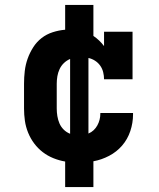

<svg xmlns="http://www.w3.org/2000/svg" viewBox="-20 -648 640 775"><path d="M243 107V4Q219 0 195.5 -9.5Q172 -19 152.5 -34Q133 -49 118 -69Q103 -89 93.5 -112.5Q84 -136 80.5 -160.5Q77 -185 77 -210V-310Q77 -336 80 -361.5Q83 -387 91.5 -411Q100 -435 114 -457Q128 -479 148 -494.5Q168 -510 193 -518Q218 -526 243 -528V-628H357V-503Q369 -495 380 -484.5Q391 -474 400 -462V-520H515V-328H400Q400 -342 396.5 -356.5Q393 -371 384.5 -383Q376 -395 363.5 -403Q351 -411 337 -414V-109Q349 -114 358 -122.5Q367 -131 373 -142Q379 -153 382 -165Q385 -177 385 -189V-192H517V-186Q517 -152 506 -119Q495 -86 473 -60.5Q451 -35 420.5 -19Q390 -3 357 3V107ZM263 -108V-410Q249 -404 238 -393.5Q227 -383 220.5 -369Q214 -355 211.5 -340Q209 -325 209 -310V-210Q209 -195 211.5 -179.5Q214 -164 220 -150Q226 -136 237 -125Q248 -114 263 -108Z"/></svg>

Font: Iosevka HT Extrabold Extended
Style: Regular
Weight: 800
Width: 7
Monospace: yes
Designer: Belleve Invis
Foundry: Belleve Invis
Version: Version 32.3.0; ttfautohint (v1.8.4)